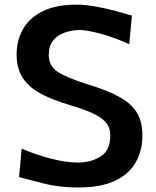

<svg xmlns="http://www.w3.org/2000/svg" viewBox="-20 -807 681 840"><path d="M323.2 13.2Q239.3 13.2 173.3 -3.7Q107.4 -20.5 63.5 -32.2L74.7 -156.7Q137.2 -129.9 203.4 -112.8Q269.5 -95.7 322.3 -95.7Q380.4 -96.7 421.4 -123.3Q462.4 -149.9 462.4 -214.8Q462.4 -251 440.7 -274.2Q418.9 -297.4 378.2 -314.7Q337.4 -332 279.8 -349.1Q208 -370.6 157.2 -397.9Q106.4 -425.3 79.6 -466.1Q52.7 -506.8 52.7 -568.4Q52.7 -631.8 81.5 -681.2Q110.4 -730.5 168.2 -758.5Q226.1 -786.6 313 -786.6Q354 -786.6 399.7 -778.3Q445.3 -770 486.8 -758.8Q528.3 -747.6 557.1 -738.8L545.4 -613.8Q474.6 -645.5 416 -660.6Q357.4 -675.8 327.1 -675.8Q291 -674.8 260.5 -663.6Q230 -652.3 211.7 -628.9Q193.4 -605.5 193.4 -566.9Q193.4 -518.1 232.4 -492.7Q271.5 -467.3 357.9 -439.9Q450.7 -412.1 504.2 -381.8Q557.6 -351.6 580.3 -312Q603 -272.5 603 -214.8Q603 -147.9 573.7 -96.4Q544.4 -44.9 482.7 -15.9Q420.9 13.2 323.2 13.2Z"/></svg>

Font: Pinar-DS3-FD SemiBold
Style: Regular
Weight: 600
Designer: Amin Abedi
Version: Version 3.000